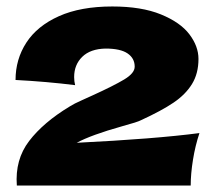

<svg xmlns="http://www.w3.org/2000/svg" viewBox="-20 -912 668 593"><path d="M596 -501Q583 -462 576 -418.5Q569 -375 569 -339H32Q26 -419 70 -476.5Q114 -534 195 -583Q209 -592 233 -602.5Q257 -613 265 -617Q331 -647 363.5 -666.5Q396 -686 396 -706Q396 -732 374 -747Q352 -762 306 -762Q259 -761 234 -736.5Q209 -712 209 -674Q209 -661 212 -649Q124 -660 28 -665Q28 -729 61.5 -780.5Q95 -832 162 -862Q229 -892 327 -892Q417 -892 477 -867.5Q537 -843 565 -806Q593 -769 593 -730Q593 -685 573 -652.5Q553 -620 516 -595Q479 -570 416 -541Q405 -535 357 -522Q261 -495 217 -471Q459 -483 596 -501Z"/></svg>

Font: Mantou Sans
Style: Regular
Weight: 400
Designer: Mant0u / artakana
Foundry: Mant0u / artakana
Version: Version 1.001;October 22, 2023;FontCreator 14.0.0.2901 64-bi